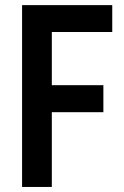

<svg xmlns="http://www.w3.org/2000/svg" viewBox="-20 -740 492 760"><path d="M67.4 0V-719.7H424.3V-613.3H185.1V-402.8H389.2V-295.9H185.1V0Z"/></svg>

Font: Reddit Sans Condensed SemiBold
Style: Regular
Weight: 600
Designer: Stephen Hutchings
Foundry: Reddit
Version: Version 1.014